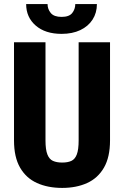

<svg xmlns="http://www.w3.org/2000/svg" viewBox="-20 -920 614 950"><path d="M369.1 -710.9H524.4V-225.1Q524.4 -142.6 494.4 -90.6Q464.4 -38.6 411.1 -14.4Q357.9 9.8 287.6 9.8Q216.8 9.8 163.1 -14.4Q109.4 -38.6 79.3 -90.6Q49.3 -142.6 49.3 -225.1V-710.9H205.1V-225.1Q205.1 -179.7 214.4 -156Q223.6 -132.3 241.9 -124Q260.3 -115.7 287.6 -115.7Q315.4 -115.7 333.3 -124Q351.1 -132.3 360.1 -156Q369.1 -179.7 369.1 -225.1ZM352.5 -899.9H459.5Q459.5 -856.4 438 -823Q416.5 -789.6 377.2 -771Q337.9 -752.4 284.7 -752.4Q204.1 -752.4 156.7 -793.5Q109.4 -834.5 109.4 -899.9H215.3Q215.3 -875 231.2 -855.7Q247.1 -836.4 284.7 -836.4Q322.3 -836.4 337.4 -855.7Q352.5 -875 352.5 -899.9Z"/></svg>

Font: Roboto Condensed ExtraBold
Style: Regular
Weight: 800
Designer: Christian Robertson
Foundry: Google
Version: Version 3.008; 2023